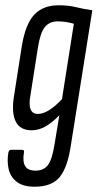

<svg xmlns="http://www.w3.org/2000/svg" viewBox="-20 -512 370 728"><path d="M202 -492Q239 -492 267.5 -485Q296 -478 330 -473L249 37Q237 121 207 158.5Q177 196 111 196Q67 196 43 177Q19 158 12.5 128Q6 98 12 65Q15 56 21 56H63Q73 56 71 65Q65 99 75 117Q85 135 115 135Q146 135 162 113.5Q178 92 187 34L205 -75Q178 -47 152.5 -32.5Q127 -18 100 -18Q56 -18 39.5 -51.5Q23 -85 33 -147L63 -339Q77 -422 110.5 -457Q144 -492 202 -492ZM124 -80Q162 -80 215 -136L260 -422Q246 -426 231 -428.5Q216 -431 199 -431Q168 -431 150.5 -410Q133 -389 124 -333L95 -148Q83 -80 124 -80Z"/></svg>

Font: Sofia Sans Extra Condensed
Style: Italic
Weight: 400
Italic angle: -9°
Designer: Botio Nikoltchev, Ani Petrova
Foundry: lettersoup
Version: Version 4.101; ttfautohint (v1.8.4.7-5d5b)